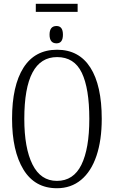

<svg xmlns="http://www.w3.org/2000/svg" viewBox="-20 -989 605 1019"><path d="M44 -359Q44 -534 104.5 -629.5Q165 -725 283 -725Q399 -725 459.5 -630.5Q520 -536 520 -358Q520 -245 492 -162Q464 -79 410.5 -34.5Q357 10 282 10Q165 10 104.5 -89Q44 -188 44 -359ZM454 -358Q454 -520 414 -603Q374 -686 283 -686Q109 -686 109 -358Q109 -203 152.5 -116Q196 -29 282 -29Q370 -29 412 -114.5Q454 -200 454 -358ZM170 -969H392V-926H170ZM243 -805Q243 -851 280 -851Q314 -851 314 -805Q314 -759 280 -759Q243 -759 243 -805Z"/></svg>

Font: Noto Serif CondLight
Style: Regular
Weight: 300
Width: 3
Designer: Monotype Design Team
Foundry: Monotype Imaging Inc.
Version: Version 1.001